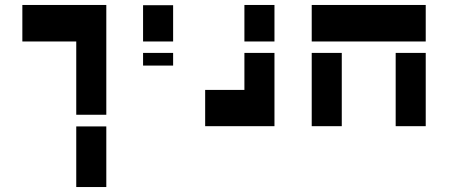

<svg xmlns="http://www.w3.org/2000/svg" viewBox="-20 -753 1809 773"><path d="M70 -733H287H408V-586V-291H287V-586H70ZM287 -244H408V0H287Z M556 -732H677V-586H556ZM556 -540H677V-489H556Z M964 -733H1085V-586H964ZM964 -540H1085V-391V-245H964H806V-391H964Z M1235 -733H1573H1694V-586H1573H1356H1235ZM1235 -540H1356V-245H1235ZM1573 -540H1694V-245H1573Z"/></svg>

Font: PatchStencil
Style: Regular
Weight: 400
Version: Version 1.1